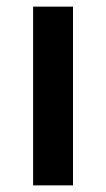

<svg xmlns="http://www.w3.org/2000/svg" viewBox="-20 -560 320 580"><path d="M80 0V-540H200.5V0Z"/></svg>

Font: Vela Sans Bd
Style: Bold
Weight: 700
Designer: Principal design: Mikhail Sharanda - project Manrope.
Design modification: Ravid Balaliev
Foundry: Mikhail Sharanda
Version: Version 1.001